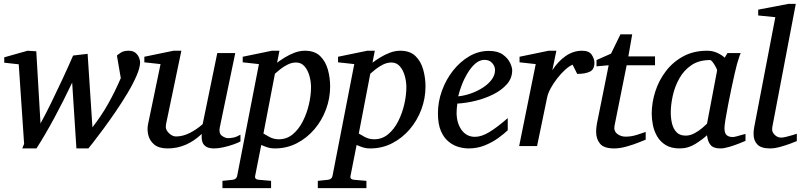

<svg xmlns="http://www.w3.org/2000/svg" viewBox="-20 -757 4151 995"><path d="M706.1 -435.1Q706.1 -407.2 688 -365.2Q669.9 -323.2 641.1 -274.9Q612.3 -226.6 579.3 -178.5Q546.4 -130.4 516.1 -89.4Q485.8 -48.3 464.4 -21Q442.9 6.3 438 12.2H376L354 -329.1Q309.6 -234.9 260.3 -143.8Q210.9 -52.7 168.9 12.2H95.2L105 -11.2L77.1 -423.8L2 -432.1V-460L123 -494.1L168 -491.2L189.9 -117.2Q216.3 -165 245.4 -224.4Q274.4 -283.7 303.7 -346.7Q333 -409.7 358.9 -469.2L434.1 -478L459 -97.2Q505.4 -156.7 540.8 -219.7Q576.2 -282.7 606 -352.1L585.9 -469.2Q589.8 -473.1 605.2 -483.6Q620.6 -494.1 646 -494.1Q669.9 -494.1 682.9 -482.7Q695.8 -471.2 700.9 -457.3Q706.1 -443.4 706.1 -435.1Z M1226.1 -23.9Q1213.9 -17.1 1189.7 -8.5Q1165.5 0 1138.7 6.1Q1111.8 12.2 1090.3 12.2Q1062 12.2 1048.1 2.9Q1034.2 -6.3 1029.5 -19.3Q1024.9 -32.2 1025.1 -44.7Q1025.4 -57.1 1025.4 -63Q946.3 12.2 849.1 12.2Q802.7 12.2 778.8 -8.3Q754.9 -28.8 748.3 -57.9Q741.7 -86.9 747.1 -112.8L812 -424.8L728 -434.1V-462.9L878.9 -494.1H919.9L840.3 -112.8Q835 -87.4 853.8 -68.6Q872.6 -49.8 892.1 -49.8Q928.2 -49.8 965.1 -68.8Q1002 -87.9 1030.3 -113.8L1106 -481.9H1199.2L1119.1 -97.2Q1112.8 -66.4 1129.6 -53.7Q1146.5 -41 1163.1 -41Q1172.9 -41 1189 -43.9Q1205.1 -46.9 1226.1 -59.1Z M1132.8 217.8V180.2L1185.1 174.8Q1205.6 172.4 1209 154.8L1321.8 -424.8L1237.8 -434.1V-462.9L1389.2 -494.1H1428.2L1416 -432.1Q1432.6 -444.8 1456.1 -459.2Q1479.5 -473.6 1506.3 -483.9Q1533.2 -494.1 1560.1 -494.1Q1610.8 -494.1 1639.2 -466.3Q1667.5 -438.5 1679.2 -396Q1690.9 -353.5 1690.9 -309.1Q1690.9 -247.6 1669.4 -189.9Q1647.9 -132.3 1609.1 -86.9Q1570.3 -41.5 1518.1 -14.6Q1465.8 12.2 1404.8 12.2Q1382.3 12.2 1364.3 6.1Q1346.2 0 1334 -5.9L1302.2 154.8Q1298.3 172.9 1321.8 174.8L1384.8 180.2V217.8ZM1424.8 -35.2Q1465.8 -35.2 1497.1 -61Q1528.3 -86.9 1549.3 -128.4Q1570.3 -169.9 1581.1 -216.8Q1591.8 -263.7 1591.8 -305.2Q1591.8 -334.5 1583.5 -364Q1575.2 -393.6 1558.1 -413.3Q1541 -433.1 1514.2 -433.1Q1492.7 -433.1 1471.7 -422.9Q1450.7 -412.6 1433.3 -398.9Q1416 -385.3 1404.8 -375L1345.2 -64.9Q1354 -59.1 1376.5 -47.1Q1398.9 -35.2 1424.8 -35.2Z M1627 217.8V180.2L1679.2 174.8Q1699.7 172.4 1703.1 154.8L1815.9 -424.8L1731.9 -434.1V-462.9L1883.3 -494.1H1922.4L1910.2 -432.1Q1926.8 -444.8 1950.2 -459.2Q1973.6 -473.6 2000.5 -483.9Q2027.3 -494.1 2054.2 -494.1Q2105 -494.1 2133.3 -466.3Q2161.6 -438.5 2173.3 -396Q2185.1 -353.5 2185.1 -309.1Q2185.1 -247.6 2163.6 -189.9Q2142.1 -132.3 2103.3 -86.9Q2064.5 -41.5 2012.2 -14.6Q1960 12.2 1898.9 12.2Q1876.5 12.2 1858.4 6.1Q1840.3 0 1828.1 -5.9L1796.4 154.8Q1792.5 172.9 1815.9 174.8L1878.9 180.2V217.8ZM1918.9 -35.2Q1960 -35.2 1991.2 -61Q2022.5 -86.9 2043.5 -128.4Q2064.5 -169.9 2075.2 -216.8Q2085.9 -263.7 2085.9 -305.2Q2085.9 -334.5 2077.6 -364Q2069.3 -393.6 2052.2 -413.3Q2035.2 -433.1 2008.3 -433.1Q1986.8 -433.1 1965.8 -422.9Q1944.8 -412.6 1927.5 -398.9Q1910.2 -385.3 1898.9 -375L1839.4 -64.9Q1848.1 -59.1 1870.6 -47.1Q1893.1 -35.2 1918.9 -35.2Z M2634.3 -393.1Q2634.3 -352.1 2607.2 -321Q2580.1 -290 2536.9 -268.3Q2493.7 -246.6 2444.3 -234.6Q2395 -222.7 2350.1 -220.2Q2348.6 -210.4 2347.4 -196.8Q2346.2 -183.1 2346.2 -173.8Q2346.2 -119.1 2372.1 -83.5Q2397.9 -47.9 2441.4 -47.9Q2475.1 -47.9 2515.9 -72.5Q2556.6 -97.2 2611.3 -145V-82Q2592.8 -64 2562.5 -42Q2532.2 -20 2493.2 -3.9Q2454.1 12.2 2408.2 12.2Q2385.3 12.2 2357.9 4.9Q2330.6 -2.4 2305.9 -22Q2281.2 -41.5 2265.4 -77.1Q2249.5 -112.8 2249.5 -169.9Q2249.5 -229.5 2270.3 -286.9Q2291 -344.2 2327.6 -390.9Q2364.3 -437.5 2411.9 -465.3Q2459.5 -493.2 2513.2 -493.2Q2559.6 -493.2 2585.9 -474.1Q2612.3 -455.1 2623.3 -431.4Q2634.3 -407.7 2634.3 -393.1ZM2545.4 -394Q2545.4 -413.6 2530.8 -430.2Q2516.1 -446.8 2491.2 -446.8Q2466.3 -446.8 2444.6 -428.5Q2422.9 -410.2 2404.8 -380.9Q2386.7 -351.6 2374 -319.1Q2361.3 -286.6 2354.5 -257.8Q2386.2 -260.7 2419.7 -272.5Q2453.1 -284.2 2481.7 -302.5Q2510.3 -320.8 2527.8 -344.2Q2545.4 -367.7 2545.4 -394Z M3060.5 -431.6Q3060.5 -396.5 3036.1 -385.3Q3011.7 -374 2971.2 -374L2947.3 -421.9Q2929.2 -414.1 2908.2 -395Q2887.2 -376 2867.7 -350.8Q2848.1 -325.7 2834 -299.8Q2819.8 -273.9 2815.4 -252L2763.2 0H2670.4L2756.3 -424.8L2672.4 -434.1V-462.9L2823.2 -494.1H2863.3L2842.3 -393.1Q2873 -440.4 2912.4 -467.3Q2951.7 -494.1 2996.6 -494.1Q3032.7 -494.1 3046.6 -473.1Q3060.5 -452.1 3060.5 -431.6Z M3374.5 -418.9H3227.5L3164.6 -105Q3159.7 -78.6 3178.2 -63.7Q3196.8 -48.8 3222.2 -48.8Q3251 -48.8 3280.8 -58.1Q3310.5 -67.4 3326.2 -73.2V-33.2Q3317.9 -29.8 3289.8 -18.6Q3261.7 -7.3 3227.1 2.4Q3192.4 12.2 3163.6 12.2Q3109.4 12.2 3089.4 -12.5Q3069.3 -37.1 3069.3 -74.2Q3069.3 -84 3070.3 -94.2Q3071.3 -104.5 3073.2 -115.2L3134.3 -418.9L3071.3 -413.1V-445.8L3146.5 -479L3195.3 -579.1H3256.3L3236.3 -464.8H3374.5Z M3502 12.2Q3458 12.2 3429.7 -5.4Q3401.4 -22.9 3385.5 -50.5Q3369.6 -78.1 3363.5 -109.1Q3357.4 -140.1 3357.4 -167Q3357.4 -225.1 3376 -283Q3394.5 -340.8 3431.2 -388.7Q3467.8 -436.5 3521.2 -465.3Q3574.7 -494.1 3645 -494.1Q3672.9 -494.1 3697.3 -482.9Q3721.7 -471.7 3735.4 -458L3750 -481.9H3818.4Q3813.5 -470.7 3807.6 -451.7Q3801.8 -432.6 3799.3 -424.8Q3794.9 -409.2 3787.1 -375Q3779.3 -340.8 3770.3 -298.1Q3761.2 -255.4 3753.2 -213.4Q3745.1 -171.4 3739.7 -138.7Q3734.4 -106 3734.4 -92.8Q3734.4 -66.9 3745.6 -56.9Q3756.8 -46.9 3777.3 -46.9Q3784.2 -46.9 3797.9 -50.5Q3811.5 -54.2 3825 -58.1Q3838.4 -62 3843.3 -63V-26.9Q3835.4 -23.4 3811.5 -13.9Q3787.6 -4.4 3760.3 3.9Q3732.9 12.2 3713.4 12.2Q3677.2 12.2 3662.4 -5.6Q3647.5 -23.4 3644 -56.2Q3621.6 -35.2 3584.2 -11.5Q3546.9 12.2 3502 12.2ZM3533.2 -54.2Q3556.6 -54.2 3579.6 -66.7Q3602.5 -79.1 3619.9 -94.2Q3637.2 -109.4 3644 -116.2L3696.3 -392.1Q3696.8 -395.5 3689.9 -408.7Q3683.1 -421.9 3674.3 -433.8Q3665.5 -445.8 3659.2 -445.8Q3602.1 -445.8 3563 -419.2Q3523.9 -392.6 3500.5 -350.6Q3477.1 -308.6 3466.6 -261.5Q3456.1 -214.4 3456.1 -172.9Q3456.1 -145 3462.4 -117.7Q3468.8 -90.3 3485.6 -72.3Q3502.4 -54.2 3533.2 -54.2Z M4109.4 -25.9Q4101.6 -22.5 4077.1 -13.2Q4052.7 -3.9 4023.2 4.2Q3993.7 12.2 3970.2 12.2Q3924.3 12.2 3904.8 -8.3Q3885.3 -28.8 3885.3 -61Q3885.3 -68.4 3885.7 -77.4Q3886.2 -86.4 3888.2 -96.2L3998 -668L3909.2 -676.8V-707L4065.4 -736.8H4104L3982.4 -99.1Q3981.4 -93.8 3981.4 -85.9Q3981.4 -71.3 3995.4 -57.6Q4009.3 -43.9 4028.3 -43.9Q4038.1 -43.9 4055.2 -48.1Q4072.3 -52.2 4088.1 -57.1Q4104 -62 4109.4 -64Z"/></svg>

Font: Charis
Style: Italic
Weight: 400
Italic angle: -11°
Designer: Walt Agee, Miriam Martin, Annie Olsen, Victor Gaultney, Lorna Priest, Alan Ward, Bob Hallissy, Martin Hosken, Sharon Cor
Foundry: SIL Global
Version: Version 7.000